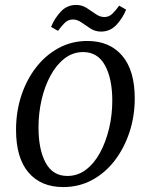

<svg xmlns="http://www.w3.org/2000/svg" viewBox="-20 -747 591 778"><path d="M236 11Q146 11 95.5 -48Q45 -107 45 -221Q45 -294 66 -358.5Q87 -423 125.5 -473Q164 -523 217 -552Q270 -581 334 -581Q424 -581 475 -521.5Q526 -462 526 -348Q526 -276 504.5 -211Q483 -146 444.5 -96Q406 -46 353 -17.5Q300 11 236 11ZM253 -34Q295 -34 328.5 -59.5Q362 -85 385.5 -128.5Q409 -172 422 -226.5Q435 -281 435 -339Q435 -428 405.5 -482Q376 -536 317 -536Q275 -536 241.5 -510Q208 -484 184.5 -440.5Q161 -397 148.5 -342.5Q136 -288 136 -231Q136 -141 165 -87.5Q194 -34 253 -34ZM389 -619Q366 -619 346.5 -631.5Q327 -644 310 -656Q293 -668 276 -668Q256 -668 242 -654Q228 -640 215 -622L187 -638Q200 -671 225.5 -699Q251 -727 289 -727Q312 -727 331.5 -714.5Q351 -702 368 -690Q385 -678 403 -678Q422 -678 436 -692Q450 -706 463 -724L491 -708Q478 -675 452.5 -647Q427 -619 389 -619Z"/></svg>

Font: Rasa
Style: Italic
Weight: 400
Italic angle: -7.10001°
Designer: Anna Giedrys (Yrsa+Rasa design), David Brezina (Yrsa art-direction, Rasa art-direction, design)
Foundry: Rosetta Type Foundry
Version: Version 2.004